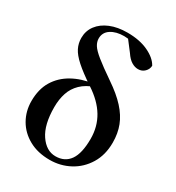

<svg xmlns="http://www.w3.org/2000/svg" viewBox="-196 -939 987 1074"><g transform="rotate(30 297.5 -402.0)"><path d="M288.5 15.5Q211.1 15.5 154.4 -16Q97.7 -47.4 67 -100.8Q36.4 -154.2 36.4 -219Q36.4 -295.8 68.7 -349.3Q101.1 -402.8 158.3 -434.9Q215.5 -467 289.1 -476.6V-487.7L306.7 -465.6Q254.1 -447.1 222.6 -416.6Q191.1 -386.1 177.6 -345Q164 -303.9 164 -253.5Q164 -140.4 205.6 -79.3Q247.1 -18.2 306.7 -18.2Q366.5 -18.2 397.9 -62.9Q429.2 -107.6 429.2 -201.4Q429.2 -279.5 391.8 -341.9Q354.4 -404.3 278.5 -453.9Q207.8 -501.2 169.5 -535.6Q131.2 -570 116.3 -600.1Q101.4 -630.2 101.4 -664.2Q101.4 -710.4 127.7 -745.2Q154 -780.1 201 -799.5Q247.9 -819 311.2 -819Q390 -819 445.8 -792.8Q501.6 -766.6 522.9 -727.4Q522.1 -704.8 505.2 -688Q488.3 -671.1 462.8 -671.1Q441.8 -671.1 420.6 -684Q399.4 -696.9 379.5 -726.8L323.1 -800.4L383.3 -795.1L386.1 -770.4Q371.2 -780.2 350.5 -786.5Q329.8 -792.7 304.5 -792.7Q253.6 -792.7 220.4 -771.3Q187.1 -749.8 187.1 -710.3Q187.1 -688.7 200.2 -667.5Q213.3 -646.4 250.4 -616.4Q287.4 -586.4 359.5 -536.9Q427.3 -491 468.4 -445.9Q509.4 -400.9 528.2 -352.3Q546.9 -303.6 546.9 -244.2Q546.9 -164.9 511.2 -106.3Q475.5 -47.7 416.7 -16.1Q357.8 15.5 288.5 15.5Z"/></g></svg>

Font: Noto Serif JP
Style: Regular
Weight: 200
Designer: Ryoko NISHIZUKA 西塚涼子 (kana & ideographs); Frank Grießhammer (Latin, Greek & Cyrillic); Wenlong ZHANG 张文龙 (bopomofo); San
Foundry: Adobe
Version: Version 2.001;hotconv 1.1.0;makeotfexe 2.6.0